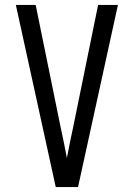

<svg xmlns="http://www.w3.org/2000/svg" viewBox="-20 -755 540 775"><path d="M205 0 44 -735H124L224 -245Q231 -213 237.5 -181Q244 -149 250 -117Q256 -149 262.5 -181Q269 -213 276 -245L376 -735H456L295 0Z"/></svg>

Font: Iosevka NFM
Style: Regular
Weight: 400
Monospace: yes
Designer: Belleve Invis
Foundry: Belleve Invis
Version: Version 29.0.4; ttfautohint (v1.8.4);Nerd Fonts 3.3.0